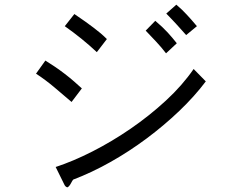

<svg xmlns="http://www.w3.org/2000/svg" viewBox="-20 -741 1040 821"><path d="M808 -446 860 -393Q812 -329 746.5 -266.5Q681 -204 606.5 -148.5Q532 -93 452 -48Q372 -3 293 27Q290 30 283.5 42.5Q277 55 269 60Q265 60 261 56.5Q257 53 255 48L218 -27Q292 -51 375.5 -93.5Q459 -136 539 -191Q619 -246 689.5 -311Q760 -376 808 -446ZM603 -610 644 -652Q676 -625 697 -602Q718 -579 736 -556L690 -513Q670 -539 648 -562.5Q626 -586 603 -610ZM691 -683 734 -721Q748 -709 758.5 -699Q769 -689 778.5 -678.5Q788 -668 798.5 -656.5Q809 -645 822 -629L776 -591Q764 -604 755 -614.5Q746 -625 737 -634.5Q728 -644 717.5 -655.5Q707 -667 691 -683ZM257 -629 298 -681Q325 -663 345 -648.5Q365 -634 381 -622Q397 -610 410.5 -598.5Q424 -587 437 -574L394 -518Q362 -548 328 -575.5Q294 -603 257 -629ZM134 -426 174 -482Q192 -471 213.5 -456.5Q235 -442 256.5 -425.5Q278 -409 297 -392.5Q316 -376 330 -363L286 -305Q251 -335 212.5 -367.5Q174 -400 134 -426Z"/></svg>

Font: D2Coding ligature
Style: Regular
Weight: 400
Monospace: yes
Designer: Yong-Rak Park; Jeong-Hwan Yoon; Sang-Min Lee;
Foundry: NHN Corporation
Version: Version 1.3.2; Build 20180524